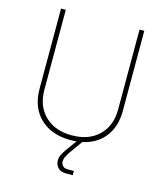

<svg xmlns="http://www.w3.org/2000/svg" viewBox="-129 -797 938 1094"><g transform="rotate(15 339.5 -250.0)"><path d="M339 10Q227 10 160.5 -53.5Q94 -117 94 -228V-700H122V-229Q122 -132 181 -75Q240 -18 339 -18Q439 -18 498 -75Q557 -132 557 -229V-700H585V-228Q585 -154 555 -100.5Q525 -47 470 -18.5Q415 10 339 10ZM363 200Q331 200 315.5 182Q300 164 300 140Q300 123 308 106.5Q316 90 329 72L391 -14L410 0L348 87Q340 100 334 112.5Q328 125 328 138Q328 152 337.5 163.5Q347 175 366 175H404V200Z"/></g></svg>

Font: SUSE Thin
Style: Regular
Weight: 250
Designer: Rene Bieder
Foundry: SUSE
Version: Version 1.000